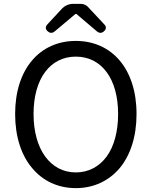

<svg xmlns="http://www.w3.org/2000/svg" viewBox="-20 -957 782 990"><path d="M146 -90C201 -24 279 13 371 13C463 13 541 -24 597 -90C652 -156 684 -252 684 -369C684 -604 555 -746 371 -746C187 -746 58 -604 58 -369C58 -252 90 -156 146 -90ZM530 -150C492 -98 437 -68 371 -68C305 -68 251 -98 213 -150C175 -202 153 -278 153 -369C153 -552 239 -665 371 -665C503 -665 589 -552 589 -369C589 -278 568 -202 530 -150ZM264 -874 224 -831C212 -818 214 -805 228 -794C239 -785 251 -786 262 -795L369 -885H374L480 -795C491 -786 503 -785 514 -794C528 -805 530 -818 518 -831L433 -922C424 -931 411 -937 398 -937H371H355C335 -937 315 -928 301 -914Z"/></svg>

Font: GenSenRounded2 TW R
Style: Regular
Weight: 400
Version: Version 2.100;PS 2.1;hotconv 16.6.51;makeotf.lib2.5.65220 DE